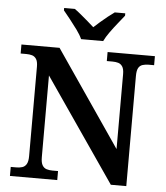

<svg xmlns="http://www.w3.org/2000/svg" viewBox="-61 -985 901 1039"><g transform="rotate(5 389.5 -465.5)"><path d="M32 0V-49H63Q80 -49 94.5 -53.5Q109 -58 117.5 -72.5Q126 -87 126 -116V-602Q126 -630 117 -643.5Q108 -657 94 -661Q80 -665 63 -665H32V-714H239L594 -195V-602Q594 -630 585 -643.5Q576 -657 562 -661Q548 -665 531 -665H500V-714H757V-665H726Q710 -665 695 -660.5Q680 -656 672 -642Q664 -628 664 -598V0H580L195 -560V-116Q195 -87 203.5 -72.5Q212 -58 226.5 -53.5Q241 -49 258 -49H289V0ZM351 -771Q341 -794 321.5 -820.5Q302 -847 281.5 -873Q261 -899 245 -918V-931H303Q319 -920 338 -904Q357 -888 376.5 -871.5Q396 -855 411 -841Q426 -855 445 -871.5Q464 -888 484 -904Q504 -920 520 -931H577V-918Q562 -899 541 -873Q520 -847 501 -820.5Q482 -794 471 -771Z"/></g></svg>

Font: Noto Serif Bengali SemiBold
Style: Regular
Weight: 600
Version: Version 2.003